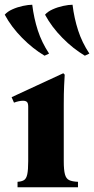

<svg xmlns="http://www.w3.org/2000/svg" viewBox="-36 -790 397 810"><path d="M233 -110Q233 -73 238 -54.5Q243 -36 256 -30Q269 -24 293 -23V0H38V-23Q55 -24 65 -30Q75 -36 79 -54.5Q83 -73 83 -110V-340Q83 -355 77.5 -360Q72 -365 61 -365Q53 -365 43.5 -363Q34 -361 23 -357L13 -380L231 -481L237 -475Q236 -460 234.5 -428.5Q233 -397 233 -349ZM270 -770Q277 -713 293.5 -662Q310 -611 341 -564L322 -555Q273 -584 227.5 -630Q182 -676 154 -728Q165 -741 186 -750.5Q207 -760 230.5 -765Q254 -770 270 -770ZM100 -770Q107 -713 123.5 -662Q140 -611 171 -564L152 -555Q103 -584 57.5 -630Q12 -676 -16 -728Q-5 -741 16 -750.5Q37 -760 60.5 -765Q84 -770 100 -770Z"/></svg>

Font: Bona Nova SC
Style: Bold
Weight: 700
Designer: Mateusz Machalski
Foundry: Capitalics
Version: Version 4.001; ttfautohint (v1.8.4.7-5d5b)